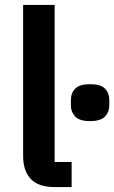

<svg xmlns="http://www.w3.org/2000/svg" viewBox="-20 -760 464 780"><path d="M202 0Q136 0 105 -33Q74 -66 74 -126V-740H202V-102H271V0ZM346 -268Q303 -268 285.5 -286.5Q268 -305 268 -331V-355Q268 -382 285.5 -400Q303 -418 346 -418Q389 -418 406.5 -400Q424 -382 424 -355V-331Q424 -305 406.5 -286.5Q389 -268 346 -268Z"/></svg>

Font: IBM Plex Sans Arabic SmBld
Style: Regular
Weight: 600
Designer: Mike Abbink, Paul van der Laan, Pieter van Rosmalen, Wael Morcos, Khajak Apelian
Foundry: Bold Monday
Version: Version 1.005